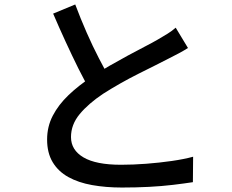

<svg xmlns="http://www.w3.org/2000/svg" viewBox="-20 -806 1040 860"><path d="M822 -591Q803 -579 781.5 -567.5Q760 -556 736 -544Q711 -531 676 -513.5Q641 -496 600 -475.5Q559 -455 518.5 -432Q478 -409 442 -386Q376 -342 337 -295Q298 -248 298 -192Q298 -134 354 -101Q410 -68 522 -68Q576 -68 635 -72.5Q694 -77 749.5 -85Q805 -93 845 -104L844 10Q805 16 755 22Q705 28 647.5 31Q590 34 526 34Q454 34 392.5 23Q331 12 286 -13Q241 -38 216 -79.5Q191 -121 191 -181Q191 -239 216.5 -288Q242 -337 287 -380Q332 -423 391 -462Q428 -487 470 -511Q512 -535 552.5 -557Q593 -579 628 -597Q663 -615 687 -629Q711 -643 730.5 -655Q750 -667 767 -682ZM317 -786Q341 -722 368 -660.5Q395 -599 422.5 -546Q450 -493 473 -452L385 -400Q359 -443 331 -499.5Q303 -556 274 -619Q245 -682 218 -745Z"/></svg>

Font: Noto Sans JP Thin Medium
Style: Regular
Weight: 500
Version: Version 2.004-H2;hotconv 1.0.118;makeotfexe 2.5.65603